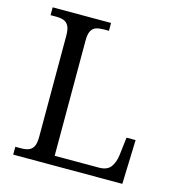

<svg xmlns="http://www.w3.org/2000/svg" viewBox="-106 -806 831 899"><g transform="rotate(15 309.0 -357.0)"><path d="M39 0V-38H65Q88 -38 103 -43.5Q118 -49 126.5 -64.5Q135 -80 135 -113V-601Q135 -634 126.5 -649.5Q118 -665 103 -670.5Q88 -676 65 -676H39V-714H322V-676H297Q275 -676 260 -671Q245 -666 236.5 -650.5Q228 -635 228 -604V-45H442Q483 -45 500 -69Q517 -93 521 -129L531 -214H575L568 0Z"/></g></svg>

Font: Noto Serif Hentaigana EL
Style: Regular
Weight: 400
Designer: Kazuhiro Yamada
Foundry: nipponia
Version: Version 1.000